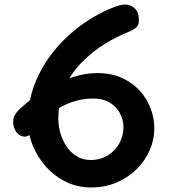

<svg xmlns="http://www.w3.org/2000/svg" viewBox="-20 -816 743 846"><path d="M489 -787Q497 -790 508.5 -793Q520 -796 532 -796Q556 -796 574 -779Q592 -762 592 -726Q592 -704 578.5 -693.5Q565 -683 550 -677Q496 -656 441 -622Q386 -588 339.5 -540.5Q293 -493 265 -431Q237 -369 237 -292Q237 -262 246 -230Q255 -198 273 -171Q291 -144 318 -127.5Q345 -111 379 -111Q423 -111 455.5 -131.5Q488 -152 506 -185Q524 -218 524 -255Q524 -288 508.5 -317Q493 -346 463.5 -364Q434 -382 391 -382Q344 -382 298 -366.5Q252 -351 211.5 -321.5Q171 -292 139 -250Q134 -243 126 -234.5Q118 -226 108.5 -220Q99 -214 89 -214Q68 -214 53 -233Q38 -252 38 -281Q38 -297 47 -311.5Q56 -326 70.5 -339Q85 -352 98 -363Q137 -395 188 -425Q239 -455 296 -474.5Q353 -494 408 -494Q472 -494 519 -472Q566 -450 597.5 -414.5Q629 -379 644.5 -336Q660 -293 660 -251Q660 -201 639.5 -154Q619 -107 581.5 -70Q544 -33 493 -11.5Q442 10 380 10Q322 10 271.5 -14.5Q221 -39 183.5 -80.5Q146 -122 124.5 -174.5Q103 -227 103 -283Q103 -369 133.5 -447Q164 -525 217 -590.5Q270 -656 339.5 -706.5Q409 -757 489 -787Z"/></svg>

Font: Playpen Sans SemiBold
Style: Regular
Weight: 600
Designer: Laura Meseguer, Veronika Burian, José Scaglione
Foundry: TypeTogether
Version: Version 1.001